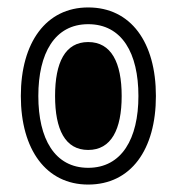

<svg xmlns="http://www.w3.org/2000/svg" viewBox="-20 -546 475 516"><path d="M217 -50C332 -50 399 -144 399 -288C399 -432 332 -526 217 -526C104 -526 36 -432 36 -288C36 -144 104 -50 217 -50ZM217 -95C127 -95 83 -173 83 -288C83 -403 127 -481 217 -481C308 -481 352 -403 352 -288C352 -173 307 -95 217 -95ZM217 -143C279 -143 307 -198 307 -288C307 -378 279 -433 217 -433C155 -433 128 -378 128 -288C128 -198 155 -143 217 -143Z"/></svg>

Font: Noto Sans Thai Looped ExtraCondensed ExtraBold
Style: Regular
Weight: 800
Width: 2
Designer: Sasikarn Vongin, Ben Mitchell
Foundry: The Fontpad Ltd
Version: Version 1.001